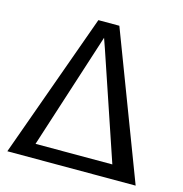

<svg xmlns="http://www.w3.org/2000/svg" viewBox="-99 -746 797 837"><g transform="rotate(15 299.5 -327.5)"><path d="M586.9 0H7.8L243.2 -654.8H337.9ZM118.2 -63H464.8L303.2 -541L287.1 -586.9Z"/></g></svg>

Font: Sansita Light
Style: Regular
Weight: 300
Designer: Pablo Cosgaya
Foundry: Omnibus-Type
Version: Version 1.006;hotconv 1.0.109;makeotfexe 2.5.65596